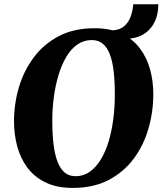

<svg xmlns="http://www.w3.org/2000/svg" viewBox="-20 -888 777 918"><path d="M328 10.5Q252 10.5 198.2 -15.5Q144.5 -41.5 111.2 -86Q78 -130.5 62.5 -187.8Q47 -245 47 -308Q47 -391 70.2 -470Q93.5 -549 141 -613Q188.5 -677 260.8 -715Q333 -753 432 -753Q508 -753 561.5 -727.2Q615 -701.5 648.5 -657.2Q682 -613 697.5 -556.5Q713 -500 713 -438.5Q713 -354 690 -273.8Q667 -193.5 619.5 -129.5Q572 -65.5 499.5 -27.5Q427 10.5 328 10.5ZM341 -45.5Q379 -45.5 409.2 -66.8Q439.5 -88 462.2 -125.8Q485 -163.5 499.8 -213Q514.5 -262.5 521.8 -319.5Q529 -376.5 529 -436Q529 -498 523.5 -546.2Q518 -594.5 505.2 -628Q492.5 -661.5 471.2 -679Q450 -696.5 418.5 -696.5Q380.5 -696.5 350 -675.2Q319.5 -654 297.2 -616.5Q275 -579 260 -529.8Q245 -480.5 237.5 -424.5Q230 -368.5 230 -310.5Q230 -247.5 236 -198.2Q242 -149 255 -115Q268 -81 289.2 -63.2Q310.5 -45.5 341 -45.5ZM617 -867.5H737Q737 -822.5 721.5 -787.8Q706 -753 677.2 -731.5Q648.5 -710 608.5 -704.5Q568.5 -699 519 -711L514 -743Q549.5 -743.5 571.2 -760.8Q593 -778 603.8 -806.2Q614.5 -834.5 617 -867.5Z"/></svg>

Font: Merriweather 36pt Black
Style: Italic
Weight: 900
Italic angle: -7.8°
Version: Version 2.101